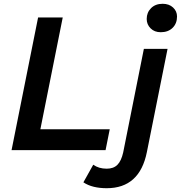

<svg xmlns="http://www.w3.org/2000/svg" viewBox="-20 -792 954 1013"><path d="M41 0 181 -700H311L193 -110H559L537 0ZM543 201Q506 201 475 193.5Q444 186 420 170L472 77Q501 98 543 98Q579 98 599.5 77.5Q620 57 630 12L739 -534H864L755 10Q717 201 543 201ZM828 -622Q795 -622 774.5 -642.5Q754 -663 754 -692Q754 -726 777 -749Q800 -772 838 -772Q872 -772 893 -752.5Q914 -733 914 -705Q914 -668 890.5 -645Q867 -622 828 -622Z"/></svg>

Font: Montserrat Thin SemiBold
Style: Italic
Weight: 600
Italic angle: -11.3°
Version: Version 9.000